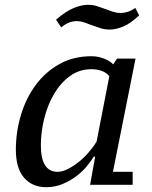

<svg xmlns="http://www.w3.org/2000/svg" viewBox="-20 -769 631 799"><path d="M220 -54C173.3 -54 150 -90.7 150 -164C150 -200.7 154.7 -237.8 164 -275.5C173.3 -313.2 187 -347.3 205 -378C223 -408.7 245 -433.5 271 -452.5C297 -471.5 327 -481 361 -481C377.7 -481 392.5 -478.3 405.5 -473C418.5 -467.7 428.3 -460.7 435 -452L382 -180C373.3 -165.3 362.5 -150.5 349.5 -135.5C336.5 -120.5 322.5 -107 307.5 -95C292.5 -83 277.3 -73.2 262 -65.5C246.7 -57.8 232.7 -54 220 -54ZM370 -117H376L355 0H532V-54H450L544 -525H467L451 -501C443.7 -509.7 431.5 -517.5 414.5 -524.5C397.5 -531.5 379.7 -535 361 -535C310.3 -535 265.5 -524 226.5 -502C187.5 -480 154.7 -450.8 128 -414.5C101.3 -378.2 81 -336.7 67 -290C53 -243.3 46 -195.3 46 -146C46 -94 57.5 -55 80.5 -29C103.5 -3 134 10 172 10C196.7 10 219.7 5.5 241 -3.5C262.3 -12.5 281.5 -23.5 298.5 -36.5C315.5 -49.5 330 -63.3 342 -78C354 -92.7 363.3 -105.7 370 -117ZM559 -705 543 -736C531.7 -728 521 -722.5 511 -719.5C501 -716.5 491.3 -715 482 -715C470.7 -715 459.7 -716.8 449 -720.5L417 -732C406.3 -736 395.2 -739.8 383.5 -743.5C371.8 -747.2 359.3 -749 346 -749C328.7 -749 309.2 -744.7 287.5 -736C265.8 -727.3 241 -711 213 -687L235 -655C247 -665 258.2 -671.8 268.5 -675.5C278.8 -679.2 288.7 -681 298 -681C309.3 -681 320.3 -679.2 331 -675.5C341.7 -671.8 352.7 -667.8 364 -663.5C375.3 -659.2 387 -655.2 399 -651.5C411 -647.8 423.7 -646 437 -646C453.7 -646 472.2 -650.2 492.5 -658.5C512.8 -666.8 535 -682.3 559 -705Z"/></svg>

Font: PT Serif Caption
Style: Italic
Weight: 400
Italic angle: -12°
Designer: A.Korolkova, O.Umpeleva, V.Yefimov
Foundry: ParaType Ltd
Version: Version 1.000W OFL